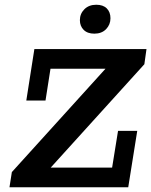

<svg xmlns="http://www.w3.org/2000/svg" viewBox="-20 -790 638 810"><path d="M20 0 30 -64 425 -500H193L172 -366H91L125 -583H598L589 -519L194 -83H453L478 -238H559L521 0ZM378 -648Q349 -648 333 -664Q317 -680 317 -705Q317 -732 336 -751Q355 -770 386 -770Q415 -770 430.5 -754.5Q446 -739 446 -713Q446 -686 427.5 -667Q409 -648 378 -648Z"/></svg>

Font: Rokkitt SemiBold SemiBold
Style: Italic
Weight: 600
Italic angle: -9°
Version: Version 3.103